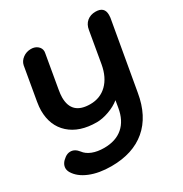

<svg xmlns="http://www.w3.org/2000/svg" viewBox="-179 -632 967 1015"><g transform="rotate(-30 304.5 -125.0)"><path d="M2 165Q-6 151 -6 138Q-6 109 26 86Q42 74 60 74Q87 74 108 101Q124 123 154.5 135Q185 147 226 147Q297 147 340.5 109.5Q384 72 396 0L403 -42Q375 -19 334.5 -4.5Q294 10 260 10Q155 10 95 -44Q35 -98 35 -191Q35 -212 40 -242L75 -444Q80 -468 101.5 -484Q123 -500 151 -500Q175 -500 191 -486.5Q207 -473 207 -453Q207 -447 206 -444L171 -242Q166 -214 166 -195Q166 -90 278 -90Q339 -90 380 -130Q421 -170 434 -242L467 -433Q472 -465 493 -482.5Q514 -500 545 -500Q599 -500 599 -450Q599 -439 598 -433L525 -17Q503 114 422.5 182Q342 250 211 250Q136 250 81 227.5Q26 205 2 165Z"/></g></svg>

Font: Kodchasan
Style: Bold Italic
Weight: 700
Italic angle: -10°
Version: Version 1.000; ttfautohint (v1.6)